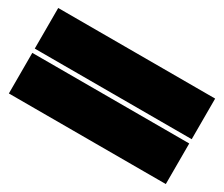

<svg xmlns="http://www.w3.org/2000/svg" viewBox="-77 -740 908 778"><g transform="rotate(30 377.0 -351.0)"><path d="M9.8 -360.8V-550.8H744.1V-360.8ZM9.8 -150.9V-340.8H744.1V-150.9Z"/></g></svg>

Font: Nastup Basic
Style: Regular
Weight: 400
Designer: Maksym Kobuzan
Foundry: Zakznak
Version: Version 1.020;FEAKit 1.0